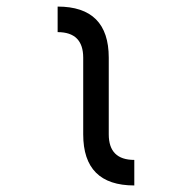

<svg xmlns="http://www.w3.org/2000/svg" viewBox="-20 -567 587 587"><path d="M156.2 -468.8V-546.9Q312.5 -546.9 312.5 -390.6V-156.2Q312.5 -78.1 390.6 -78.1V0Q234.4 0 234.4 -156.2V-390.6Q234.4 -468.8 156.2 -468.8Z"/></svg>

Font: Luculent
Style: Regular
Weight: 400
Monospace: yes
Designer: Andrew Kensler
Version: Version 1.0.0-845fa02f9341